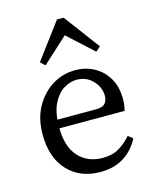

<svg xmlns="http://www.w3.org/2000/svg" viewBox="-106 -756 681 840"><g transform="rotate(-15 234.0 -336.0)"><path d="M245 11Q153 11 97.5 -48.5Q42 -108 42 -213Q42 -284 71 -336.5Q100 -389 147.5 -418.5Q195 -448 252 -448Q299 -448 337.5 -427Q376 -406 399 -367Q422 -328 422 -272Q422 -256 420 -242.5Q418 -229 415 -220H76V-259H295Q328 -259 338.5 -273Q349 -287 349 -306Q349 -345 320 -375.5Q291 -406 247 -406Q218 -406 188.5 -388Q159 -370 139.5 -330.5Q120 -291 120 -225Q120 -137 161 -91.5Q202 -46 271 -46Q315 -46 345 -64Q375 -82 400 -111L421 -94Q396 -45 352 -17Q308 11 245 11ZM363 -502 209 -643H287L133 -502L112 -521L233 -683H263L384 -521Z"/></g></svg>

Font: Lisu Bosa ExtraLight
Style: Regular
Weight: 200
Designer: David Morse, Annie Olsen, Victor Gaultney, Frank Grießhammer (Latin)
Foundry: SIL International
Version: Version 2.000